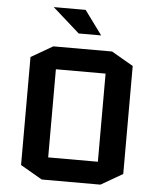

<svg xmlns="http://www.w3.org/2000/svg" viewBox="-60 -964 836 1020"><g transform="rotate(5 357.5 -454.0)"><path d="M630 -62 514 5H201L85 -62V-638L201 -705H514L630 -638ZM225 -585V-115H490V-585ZM355 -913 449 -785H329L185 -913Z"/></g></svg>

Font: Quantico
Style: Bold
Weight: 700
Designer: Matt Desmond
Foundry: MADtype
Version: Version 2.002